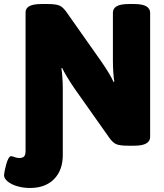

<svg xmlns="http://www.w3.org/2000/svg" viewBox="-77 -722 816 954"><path d="M72 212Q39 212 9.5 203.5Q-20 195 -38.5 180Q-57 165 -57 148Q-57 143 -54 128Q-51 113 -46.5 96Q-42 79 -35.5 66.5Q-29 54 -22 54Q-16 54 -5 58.5Q6 63 19 63Q36 63 43 55Q50 47 50 28V-660Q50 -681 69 -691.5Q88 -702 130 -702H160Q200 -702 218 -694.5Q236 -687 254 -661L428 -414Q446 -388 463 -360Q480 -332 487 -315L491 -316Q488 -333 486 -362.5Q484 -392 484 -419V-659Q484 -680 503 -691Q522 -702 564 -702H589Q631 -702 650 -690.5Q669 -679 669 -659V-41Q669 -21 650 -9.5Q631 2 589 2H559Q519 2 501 -5.5Q483 -13 465 -39L292 -284Q273 -312 256 -340Q239 -368 232 -384L228 -383Q231 -366 233 -336.5Q235 -307 235 -280V48Q235 124 191.5 168Q148 212 72 212Z"/></svg>

Font: Asap Black
Style: Regular
Weight: 900
Designer: Pablo Cosgaya
Foundry: Omnibus-Type
Version: Version 3.001; ttfautohint (v1.8.4.7-5d5b)